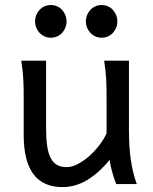

<svg xmlns="http://www.w3.org/2000/svg" viewBox="-20 -743 619 775"><path d="M449.2 0Q445.8 -8.3 441.9 -19.5Q438 -30.8 434.3 -43.5Q430.7 -56.2 427.5 -70.1Q424.3 -84 422.4 -97.7Q377.9 -43.5 330.8 -15.6Q283.7 12.2 231.9 12.2Q75.7 12.2 75.7 -197.8V-341.8Q75.7 -365.2 75.4 -384.3Q75.2 -403.3 74.2 -421.1Q73.2 -439 71.3 -457.5Q69.3 -476.1 65.9 -498H166V-227.1Q166 -185.5 170.2 -155.5Q174.3 -125.5 184.1 -106.2Q193.8 -86.9 209.7 -77.6Q225.6 -68.4 249 -68.4Q270.5 -68.4 294.9 -81.3Q319.3 -94.2 341.6 -114.3Q363.8 -134.3 382.1 -158.4Q400.4 -182.6 410.2 -205.1V-341.8Q410.2 -365.7 409.9 -385Q409.7 -404.3 408.7 -421.9Q407.7 -439.5 405.8 -457.5Q403.8 -475.6 400.4 -498H500.5V-219.7Q500.5 -148.4 508.5 -95Q516.6 -41.5 532.2 0ZM121.6 -656.7Q121.6 -670.4 126.5 -682.4Q131.3 -694.3 139.9 -703.4Q148.4 -712.4 159.9 -717.5Q171.4 -722.7 185.1 -722.7Q198.7 -722.7 210.4 -717.5Q222.2 -712.4 230.5 -703.4Q238.8 -694.3 243.7 -682.4Q248.5 -670.4 248.5 -656.7Q248.5 -643.1 243.7 -631.1Q238.8 -619.1 230.5 -610.1Q222.2 -601.1 210.4 -595.9Q198.7 -590.8 185.1 -590.8Q171.4 -590.8 159.9 -595.9Q148.4 -601.1 139.9 -610.1Q131.3 -619.1 126.5 -631.1Q121.6 -643.1 121.6 -656.7ZM326.7 -656.7Q326.7 -670.4 331.5 -682.4Q336.4 -694.3 345 -703.4Q353.5 -712.4 365 -717.5Q376.5 -722.7 390.1 -722.7Q403.8 -722.7 415.5 -717.5Q427.2 -712.4 435.5 -703.4Q443.8 -694.3 448.7 -682.4Q453.6 -670.4 453.6 -656.7Q453.6 -643.1 448.7 -631.1Q443.8 -619.1 435.5 -610.1Q427.2 -601.1 415.5 -595.9Q403.8 -590.8 390.1 -590.8Q376.5 -590.8 365 -595.9Q353.5 -601.1 345 -610.1Q336.4 -619.1 331.5 -631.1Q326.7 -643.1 326.7 -656.7Z"/></svg>

Font: Andika FrenchTight
Style: Regular
Weight: 400
Designer: Victor Gaultney, Annie Olsen, Julie Remington, Don Collingsworth, Eric Hays, Becca Hirsbrunner
Foundry: SIL International
Version: Version 5.000 ; Dig1 Dig4Opn Dig7 LnSpcTght